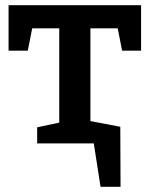

<svg xmlns="http://www.w3.org/2000/svg" viewBox="-20 -552 577 739"><path d="M13 -357V-532H523V-357H450L433 -443H328V-86L443 -64L444 167H367L341 0H123V-62L208 -80V-443H104L87 -357Z"/></svg>

Font: Bitter Pro SemiBold
Style: Regular
Weight: 600
Designer: Sol Matas, and Bitter project Authors
Foundry: Sol Matas
Version: Version 1.010